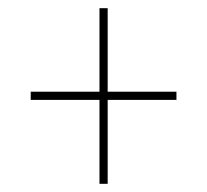

<svg xmlns="http://www.w3.org/2000/svg" viewBox="-20 -592 505 469"><path d="M223 -143H243V-348H411V-368H243V-572H223V-368H55V-348H223Z"/></svg>

Font: Noto Serif Display Condensed
Style: Regular
Weight: 400
Width: 3
Designer: Monotype Design Team
Foundry: Monotype Imaging Inc.
Version: Version 2.009